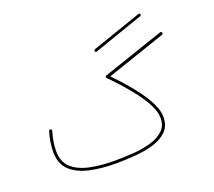

<svg xmlns="http://www.w3.org/2000/svg" viewBox="-123 -894 1176 1057"><g transform="rotate(-20 465.0 -365.0)"><path d="M486.8 -619.6Q485.4 -623.5 488 -626.5Q490.7 -629.4 493.7 -630.4L782.2 -730Q790 -732.9 793 -725.6Q794.4 -717.8 787.6 -715.3L498 -614.7Q490.2 -611.3 486.8 -619.6ZM82.5 -175.8Q82.5 -231.4 100.6 -292Q103.5 -301.3 111.8 -298.3Q120.1 -295.4 117.2 -287.1Q99.1 -228 99.1 -175.8Q99.1 -112.8 136.7 -78.1Q174.3 -43.5 239 -29.5Q303.7 -15.6 384.8 -15.6Q437 -15.6 492.4 -19.5Q547.9 -23.4 595.5 -36.9Q643.1 -50.3 672.6 -77.4Q702.1 -104.5 702.1 -150.9Q702.1 -185.1 682.1 -225.6Q662.1 -266.1 630.4 -308.3Q598.6 -350.6 563.7 -389.4Q528.8 -428.2 498.5 -458.5Q495.6 -461.4 495.6 -464.4Q495.6 -470.7 502 -472.7L859.9 -594.2Q869.1 -597.2 871.1 -588.4Q873 -580.6 864.7 -577.6L520 -460.4Q549.8 -430.2 584 -391.6Q618.2 -353 648.9 -310.8Q679.7 -268.6 699.2 -227.5Q718.8 -186.5 718.8 -150.9Q718.8 -99.1 688.2 -68.6Q657.7 -38.1 607.9 -23.2Q558.1 -8.3 499.5 -3.7Q440.9 1 384.8 1Q300.8 1 232.2 -14.6Q163.6 -30.3 123 -68.6Q82.5 -106.9 82.5 -175.8Z"/></g></svg>

Font: Mikhak-DS2-FD Thin
Style: Regular
Weight: 100
Designer: Amin Abedi
Version: Version 3.2